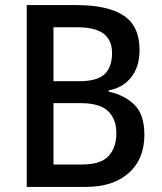

<svg xmlns="http://www.w3.org/2000/svg" viewBox="-20 -734 635 754"><path d="M280 -714Q404 -714 466 -672.5Q528 -631 528 -538Q528 -473 496 -431.5Q464 -390 407 -379V-374Q469 -361 508 -322.5Q547 -284 547 -205Q547 -109 485.5 -54.5Q424 0 317 0H85V-714ZM290 -415Q362 -415 391 -443Q420 -471 420 -526Q420 -577 386.5 -602Q353 -627 282 -627H190V-415ZM190 -329V-88H303Q375 -88 406 -121Q437 -154 437 -212Q437 -266 404.5 -297.5Q372 -329 295 -329Z"/></svg>

Font: Noto Sans Lao UI SemCond Med
Style: Regular
Weight: 500
Width: 4
Designer: Monotype Design Team
Foundry: Monotype Imaging Inc.
Version: Version 2.000; ttfautohint (v1.8.4.7-5d5b)